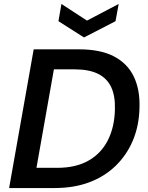

<svg xmlns="http://www.w3.org/2000/svg" viewBox="-20 -949 749 969"><path d="M26 0 150 -700H379Q487 -700 555 -664.5Q623 -629 655 -563Q687 -497 684 -405Q682 -315 651 -241Q620 -167 564 -112.5Q508 -58 430.5 -29Q353 0 256 0ZM164 -102H269Q362 -102 426 -138Q490 -174 524 -240.5Q558 -307 560 -397Q562 -464 541.5 -508.5Q521 -553 475.5 -576Q430 -599 356 -599H252ZM579 -929 563 -842 404 -760 275 -842 290 -929 419 -845Z"/></svg>

Font: DM Sans 18pt SemiBold
Style: Italic
Weight: 600
Italic angle: -10°
Designer: Colophon Foundry, Jonny Pinhorn
Foundry: Colophon Foundry
Version: Version 4.004;gftools[0.9.30]